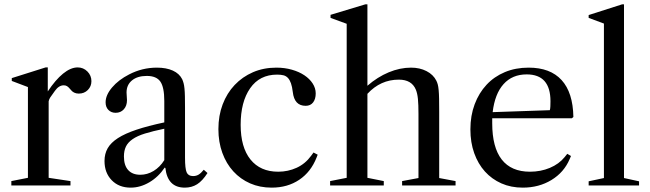

<svg xmlns="http://www.w3.org/2000/svg" viewBox="-20 -850 2978 880"><path d="M303 -20 203 -35V-386C204.3 -392 206.7 -397.7 210 -403C213.3 -408.3 220.7 -418.7 232 -434C244 -450.7 257.3 -459 272 -459C278 -459 283.2 -457.7 287.5 -455C291.8 -452.3 297 -447.3 303 -440C312.3 -427.3 325 -421 341 -421C357.7 -421 371.5 -426.5 382.5 -437.5C393.5 -448.5 399 -462 399 -478C399 -495.3 392.8 -510.2 380.5 -522.5C368.2 -534.8 353.3 -541 336 -541C314.7 -541 292.3 -531.5 269 -512.5C245.7 -493.5 222.3 -466.3 199 -431V-541H189L34 -492V-479L108 -451V-35L32 -20V0H303Z M579 10C608.3 10 636.8 1.8 664.5 -14.5C692.2 -30.8 715.7 -53.3 735 -82L738 -80C744.7 -20 774.3 10 827 10C848.3 10 867.2 4.8 883.5 -5.5C899.8 -15.8 915.7 -33 931 -57L914 -72C905.3 -61.3 897.3 -53.8 890 -49.5C882.7 -45.2 874.3 -43 865 -43C850.3 -43 840.5 -48.7 835.5 -60C830.5 -71.3 828 -93.7 828 -127V-356C828 -376.7 827.8 -394.2 827.5 -408.5C827.2 -422.8 826.5 -434.8 825.5 -444.5C824.5 -454.2 823.2 -462.2 821.5 -468.5C819.8 -474.8 817.7 -481 815 -487C806.3 -504.3 792 -517.5 772 -526.5C752 -535.5 727.7 -540 699 -540C654.3 -540 612 -529.7 572 -509C539.3 -492.3 513.2 -472.3 493.5 -449C473.8 -425.7 464 -403 464 -381C464 -366.3 468.3 -354.7 477 -346C485.7 -337.3 496.7 -333 510 -333C525.3 -333 537.8 -338.3 547.5 -349C557.2 -359.7 562 -373.7 562 -391C562 -396.3 561.7 -402.2 561 -408.5C560.3 -414.8 560 -420.7 560 -426C560 -449.3 568.3 -467.8 585 -481.5C601.7 -495.2 624.3 -502 653 -502C682.3 -502 703 -493.3 715 -476C727 -458.7 733 -429 733 -387V-289C683 -278.3 640.5 -267.2 605.5 -255.5C570.5 -243.8 542.2 -231 520.5 -217C498.8 -203 483.2 -187.5 473.5 -170.5C463.8 -153.5 459 -134 459 -112C459 -76 470 -46.7 492 -24C514 -1.3 543 10 579 10ZM623 -49C599 -49 580.5 -56.2 567.5 -70.5C554.5 -84.8 548 -105.7 548 -133C548 -150.3 551 -165.3 557 -178C563 -190.7 573.2 -202 587.5 -212C601.8 -222 620.8 -230.7 644.5 -238C668.2 -245.3 697.7 -252.7 733 -260V-116C719.7 -94.7 703.3 -78.2 684 -66.5C664.7 -54.8 644.3 -49 623 -49Z M1225 10C1273.7 10 1315.8 -2 1351.5 -26C1387.2 -50 1413.7 -84 1431 -128L1436 -141L1417 -151L1406 -136C1388 -111.3 1365.8 -93 1339.5 -81C1313.2 -69 1285 -63 1255 -63C1200.3 -63 1158 -81.7 1128 -119C1098 -156.3 1083 -209.3 1083 -278C1083 -348 1097.5 -403.8 1126.5 -445.5C1155.5 -487.2 1196.7 -508 1250 -508C1261.3 -508 1271 -507 1279 -505C1287 -503 1293.8 -499 1299.5 -493C1305.2 -487 1309.8 -478.8 1313.5 -468.5C1317.2 -458.2 1320 -444.7 1322 -428C1326.7 -386 1346.3 -365 1381 -365C1395.7 -365 1407 -370.2 1415 -380.5C1423 -390.8 1427 -404.7 1427 -422C1427 -438 1422.3 -453.2 1413 -467.5C1403.7 -481.8 1391 -494.3 1375 -505C1359 -515.7 1340 -524.2 1318 -530.5C1296 -536.8 1272.3 -540 1247 -540C1207.7 -540 1171.8 -533 1139.5 -519C1107.2 -505 1079.2 -485.5 1055.5 -460.5C1031.8 -435.5 1013.5 -405.8 1000.5 -371.5C987.5 -337.2 981 -299.3 981 -258C981 -218.7 987 -182.5 999 -149.5C1011 -116.5 1027.8 -88.2 1049.5 -64.5C1071.2 -40.8 1096.8 -22.5 1126.5 -9.5C1156.2 3.5 1189 10 1225 10Z M1739 -20 1664 -35V-420C1704 -463.3 1752 -485 1808 -485C1847.3 -485 1873.3 -469.7 1886 -439C1890.7 -427.7 1893.8 -413.5 1895.5 -396.5C1897.2 -379.5 1898 -356.7 1898 -328V-34L1823 -20V0H2068V-20L1993 -34V-338C1993 -362 1992.8 -381.8 1992.5 -397.5C1992.2 -413.2 1991.5 -426.3 1990.5 -437C1989.5 -447.7 1988.2 -456.2 1986.5 -462.5C1984.8 -468.8 1982.7 -474.7 1980 -480C1970.7 -498.7 1955.7 -513.3 1935 -524C1914.3 -534.7 1890.7 -540 1864 -540C1830 -540 1795.8 -532.8 1761.5 -518.5C1727.2 -504.2 1694.7 -483.7 1664 -457V-830H1654L1495 -782V-768L1569 -741V-35L1493 -20V0H1739Z M2601 -308 2608 -314C2606.7 -388.7 2588.7 -445 2554 -483C2519.3 -521 2469 -540 2403 -540C2363 -540 2326.7 -533.2 2294 -519.5C2261.3 -505.8 2233.3 -486.5 2210 -461.5C2186.7 -436.5 2168.5 -406.7 2155.5 -372C2142.5 -337.3 2136 -299 2136 -257C2136 -217 2141.8 -180.7 2153.5 -148C2165.2 -115.3 2181.5 -87.3 2202.5 -64C2223.5 -40.7 2248.7 -22.5 2278 -9.5C2307.3 3.5 2340 10 2376 10C2425.3 10 2469.2 -1.7 2507.5 -25C2545.8 -48.3 2573.7 -80.3 2591 -121L2597 -135L2580 -145L2568 -130C2550.7 -108.7 2528 -92.2 2500 -80.5C2472 -68.8 2441.7 -63 2409 -63C2351.7 -63 2308.5 -81.7 2279.5 -119C2250.5 -156.3 2236 -211.7 2236 -285V-308ZM2394 -509C2466.7 -509 2503 -468 2503 -386C2503 -378 2502.8 -370.2 2502.5 -362.5C2502.2 -354.8 2501.3 -349 2500 -345L2238 -336C2244.7 -392 2261.3 -434.8 2288 -464.5C2314.7 -494.2 2350 -509 2394 -509Z M2909 -19 2840 -34V-830H2831L2678 -781V-768L2748 -742V-34L2678 -19V0H2909Z"/></svg>

Font: Libre Caslon Text
Style: Regular
Weight: 400
Designer: Pablo Impallari, Rodrigo Fuenzalida
Foundry: Pablo Impallari, Rodrigo Fuenzalida
Version: Version 1.000; ttfautohint (v0.93) -l 8 -r 50 -G 200 -x 14 -